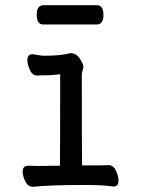

<svg xmlns="http://www.w3.org/2000/svg" viewBox="-20 -705 540 737"><path d="M107 12Q87 12 77 -9Q67 -30 67 -45Q67 -69 88 -69L128 -68L210 -69Q211 -110 211 -420Q181 -416 158 -416Q135 -416 123 -415Q104 -415 94.5 -437Q85 -459 85 -474Q85 -497 105 -497Q139 -491 148 -491Q216 -491 250 -501Q278 -501 293 -469Q300 -457 300 -449Q300 -441 297 -434.5Q294 -428 294 -416Q294 -129 295 -70Q384 -70 397 -71Q416 -71 425.5 -49Q435 -27 435 -12Q435 11 415 11Q380 5 304 5Q172 5 107 12ZM146 -611Q121 -611 121 -649Q121 -685 147 -685H352Q377 -685 377 -648Q377 -611 351 -611Z"/></svg>

Font: LXGW WenKai Mono TC
Style: Bold
Weight: 700
Designer: LXGW / Fontworks Inc.
Foundry: LXGW / Fontworks Inc.
Version: Version 1.330